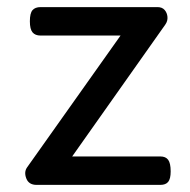

<svg xmlns="http://www.w3.org/2000/svg" viewBox="-20 -520 535 540"><path d="M83 0Q61 0 54 -18Q47 -36 56 -49L319 -420H94Q79 -420 71.5 -429Q64 -438 64 -460Q64 -483 71.5 -491.5Q79 -500 94 -500H423Q436 -500 443 -492Q450 -484 451 -472.5Q452 -461 445 -451L183 -80H431Q446 -80 453 -70.5Q460 -61 460 -38Q460 -17 453 -8.5Q446 0 431 0Z"/></svg>

Font: Playwrite ES Deco
Style: Regular
Weight: 400
Designer: Veronika Burian, José Scaglione
Foundry: TypeTogether
Version: Version 1.002